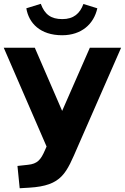

<svg xmlns="http://www.w3.org/2000/svg" viewBox="-25 -789 654 1005"><path d="M210 -2C188.5 47.4 170.9 68.8 120.6 73.7L66.4 79.6L78.1 196.3L127.4 193.4C301.3 183.1 321.8 117.2 383.8 -25.4L608.9 -539.1H445.3L300.3 -208.5L157.2 -539.1H-5.4L218.8 -22ZM300.3 -604.5C401.4 -604.5 466.3 -663.1 484.4 -745.6L411.6 -768.1C393.6 -718.8 360.8 -689 301.3 -689C241.7 -689 209 -713.4 188.5 -769L112.8 -745.6C125.5 -668 185.5 -604.5 300.3 -604.5Z"/></svg>

Font: Winston ExtraBold
Style: Regular
Weight: 800
Designer: Vernon Adams, Kim Jin-seong, David Berlow, Cristiano Sobral
Foundry: The Winston Project Authors
Version: Version 3.004